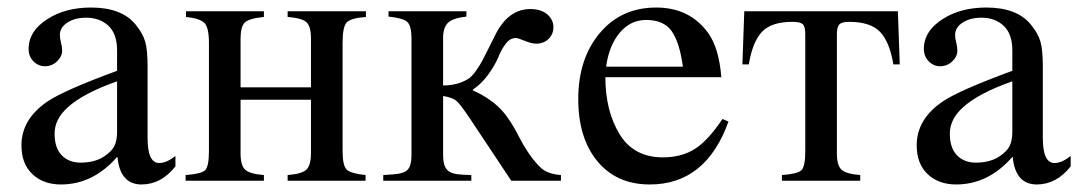

<svg xmlns="http://www.w3.org/2000/svg" viewBox="-20 -480 2868 510"><path d="M446 -66V-38Q408 10 356 10Q299 10 292 -63H291Q227 10 142 10Q95 10 66 -17.5Q37 -45 37 -94Q37 -164 107 -211Q150 -240 291 -292V-346Q291 -390 268 -411.5Q245 -433 209 -433Q179 -433 159 -420Q139 -407 139 -387Q139 -378 142 -367Q145 -356 145 -345Q145 -330 131.5 -317Q118 -304 99 -304Q82 -304 69 -317Q56 -330 56 -350Q56 -398 107 -430Q154 -460 222 -460Q303 -460 340 -415Q359 -392 365.5 -370Q372 -348 372 -304V-113Q372 -47 403 -47Q423 -47 446 -66ZM291 -130V-264Q200 -232 159 -194Q125 -163 125 -125Q125 -87 144 -67.5Q163 -48 194 -48Q231 -48 256 -64Q277 -78 284 -92.5Q291 -107 291 -130Z M952 -450V-435Q912 -432 901 -420.5Q890 -409 890 -366V-79Q890 -40 901 -29.5Q912 -19 951 -15V0H744V-15Q782 -18 794 -29.5Q806 -41 806 -74V-215H619V-72Q619 -41 631 -29.5Q643 -18 681 -15V0H473V-15Q514 -18 524.5 -27.5Q535 -37 535 -79V-366Q535 -406 523.5 -418.5Q512 -431 474 -435V-450H681V-435Q641 -431 630 -420Q619 -409 619 -377V-248H806V-378Q806 -410 794 -421Q782 -432 744 -435V-450Z M1470 0H1338L1229 -164Q1203 -203 1192.5 -212Q1182 -221 1157 -225V-67Q1157 -40 1168 -28.5Q1179 -17 1209 -16L1232 -15V0H998V-15L1026 -17Q1054 -19 1063.5 -30Q1073 -41 1073 -67V-377Q1073 -412 1061.5 -422Q1050 -432 1012 -436V-450H1219V-436Q1183 -432 1170 -419.5Q1157 -407 1157 -379V-253Q1195 -253 1223 -270Q1233 -276 1244 -291.5Q1255 -307 1262 -320.5Q1269 -334 1281 -358Q1293 -382 1298 -392Q1332 -456 1389 -456Q1417 -456 1433.5 -442Q1450 -428 1450 -408Q1450 -389 1437 -376.5Q1424 -364 1404 -364Q1392 -364 1374 -371.5Q1356 -379 1350 -379Q1335 -379 1323.5 -364Q1312 -349 1304 -329Q1296 -309 1278 -283.5Q1260 -258 1236 -242V-240Q1276 -222 1303.5 -196.5Q1331 -171 1359 -116Q1387 -62 1417 -34Q1434 -18 1470 -15Z M1899 -164 1915 -157Q1855 10 1706 10Q1618 10 1567 -51.5Q1516 -113 1516 -217Q1516 -324 1573 -392Q1630 -460 1723 -460Q1813 -460 1862 -391Q1890 -351 1896 -275H1588Q1588 -186 1625.5 -124Q1663 -62 1741 -62Q1791 -62 1826.5 -85Q1862 -108 1899 -164ZM1590 -303H1794Q1785 -368 1764 -397.5Q1743 -427 1696 -427Q1655 -427 1626.5 -393.5Q1598 -360 1590 -303Z M2370 -309H2353Q2343 -369 2317.5 -395.5Q2292 -422 2235 -422Q2216 -422 2209.5 -415Q2203 -408 2203 -390V-72Q2203 -41 2215 -29.5Q2227 -18 2265 -15V0H2057V-15Q2098 -18 2108.5 -27.5Q2119 -37 2119 -79V-390Q2119 -410 2112 -416Q2105 -422 2085 -422Q2029 -422 2004 -395.5Q1979 -369 1969 -309H1952L1957 -450H2365Z M2824 -66V-38Q2786 10 2734 10Q2677 10 2670 -63H2669Q2605 10 2520 10Q2473 10 2444 -17.5Q2415 -45 2415 -94Q2415 -164 2485 -211Q2528 -240 2669 -292V-346Q2669 -390 2646 -411.5Q2623 -433 2587 -433Q2557 -433 2537 -420Q2517 -407 2517 -387Q2517 -378 2520 -367Q2523 -356 2523 -345Q2523 -330 2509.5 -317Q2496 -304 2477 -304Q2460 -304 2447 -317Q2434 -330 2434 -350Q2434 -398 2485 -430Q2532 -460 2600 -460Q2681 -460 2718 -415Q2737 -392 2743.5 -370Q2750 -348 2750 -304V-113Q2750 -47 2781 -47Q2801 -47 2824 -66ZM2669 -130V-264Q2578 -232 2537 -194Q2503 -163 2503 -125Q2503 -87 2522 -67.5Q2541 -48 2572 -48Q2609 -48 2634 -64Q2655 -78 2662 -92.5Q2669 -107 2669 -130Z"/></svg>

Font: STIX
Style: Regular
Weight: 400
Designer: MicroPress Inc., with final additions and corrections provided by Coen Hoffman, Elsevier (retired)
Version: Version 1.1.1